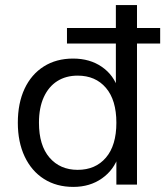

<svg xmlns="http://www.w3.org/2000/svg" viewBox="-20 -725 649 754"><path d="M268 9Q202 9 153 -22Q104 -53 77 -110Q50 -167 50 -243Q50 -320 76.5 -376.5Q103 -433 152 -464Q201 -495 267 -495Q333 -495 380 -462.5Q427 -430 444 -375H435V-554H243V-615H435V-705H518V-615H609V-554H518V0H437V-114H446Q428 -58 380.5 -24.5Q333 9 268 9ZM285 -58Q355 -58 396 -106Q437 -154 437 -243Q437 -332 396 -380Q355 -428 285 -428Q239 -428 205 -406.5Q171 -385 152 -343.5Q133 -302 133 -243Q133 -154 174.5 -106Q216 -58 285 -58Z"/></svg>

Font: Nunito Sans 11pt
Style: Regular
Weight: 400
Version: Version 3.101;gftools[0.9.27]